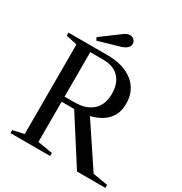

<svg xmlns="http://www.w3.org/2000/svg" viewBox="-215 -1117 1207 1274"><g transform="rotate(30 388.0 -480.0)"><path d="M49 -23V0H353V-23L239 -42V-350H335L559 0H776V-23L662 -42L449 -362C502.3 -374.7 543.7 -396.8 573 -428.5C602.3 -460.2 617 -501 617 -551C617 -586.3 610.5 -617.7 597.5 -645C584.5 -672.3 566.2 -695.2 542.5 -713.5C518.8 -731.8 490.7 -745.8 458 -755.5C425.3 -765.2 389.3 -770 350 -770H49V-747L134 -728V-42ZM304 -389H239V-730H321C341.7 -730 358.8 -729.2 372.5 -727.5C386.2 -725.8 398.7 -722.7 410 -718C439.3 -706.7 462 -687.8 478 -661.5C494 -635.2 502 -601.7 502 -561C502 -539.7 499 -518.8 493 -498.5C487 -478.2 476.7 -459.7 462 -443C446.7 -426.3 427 -413.2 403 -403.5C379 -393.8 346 -389 304 -389ZM225 -837 236 -816 388 -860C414 -867.3 431.8 -875.8 441.5 -885.5C451.2 -895.2 456 -905.7 456 -917C456 -929.7 451.7 -940 443 -948C434.3 -956 424.3 -960 413 -960C398.3 -960 383.7 -954.7 369 -944Z"/></g></svg>

Font: Libre Caslon Text
Style: Regular
Weight: 400
Designer: Pablo Impallari, Rodrigo Fuenzalida
Foundry: Pablo Impallari, Rodrigo Fuenzalida
Version: Version 1.000; ttfautohint (v0.93) -l 8 -r 50 -G 200 -x 14 -